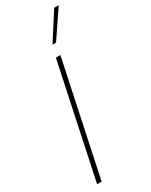

<svg xmlns="http://www.w3.org/2000/svg" viewBox="-239 -983 810 1030"><g transform="rotate(-30 166.0 -467.5)"><path d="M304 -935H332L219 -768H197ZM178 -699H206L58 0H30Z"/></g></svg>

Font: Prompt Thin
Style: Italic
Weight: 250
Italic angle: -12°
Designer: Katatrad Team
Foundry: CadsonDemak
Version: Version 1.001